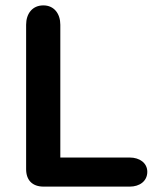

<svg xmlns="http://www.w3.org/2000/svg" viewBox="-20 -693 586 713"><path d="M142 0H462C498 0 527 -20 527 -55C527 -88 498 -108 462 -108H204V-601C204 -642 181 -673 141 -673C100 -673 77 -642 77 -601V-65C77 -24 100 0 142 0Z"/></svg>

Font: SN Pro SemiBold
Style: Regular
Weight: 600
Designer: Tobias Whetton
Foundry: Supernotes
Version: Version 1.003;Glyphs 3.3 (3324)